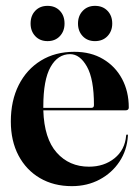

<svg xmlns="http://www.w3.org/2000/svg" viewBox="-20 -626 477 656"><path d="M420 -258.5Q420 -249 408.5 -249H128Q131 -152.5 173.8 -104.5Q216.5 -56.5 284 -56.5Q335.5 -56.5 371.2 -85.2Q407 -114 411 -163Q411.5 -166.5 414 -166.5Q417.5 -166.5 417 -162Q414 -112.5 388.2 -73.8Q362.5 -35 320.2 -12.5Q278 10 225.5 10Q163.5 10 116.5 -17.5Q69.5 -45 43.2 -94.8Q17 -144.5 17 -211Q17 -282 44 -335.5Q71 -389 119.8 -419Q168.5 -449 234 -449Q290.5 -449 332.2 -424.2Q374 -399.5 397 -356.5Q420 -313.5 420 -258.5ZM128 -262.5Q128 -260 128 -257.5H292.5Q301 -257.5 301 -267Q301 -356 277 -398.5Q253 -441 219.5 -441Q177.5 -441 152.8 -397.2Q128 -353.5 128 -262.5ZM142.5 -485.5Q116.5 -485.5 100.5 -502.5Q84.5 -519.5 84.5 -545.5Q84.5 -572.5 100.5 -589.2Q116.5 -606 142.5 -606Q168.5 -606 184.5 -589.2Q200.5 -572.5 200.5 -545.5Q200.5 -519.5 184.5 -502.5Q168.5 -485.5 142.5 -485.5ZM304.5 -485.5Q278.5 -485.5 262.5 -502.5Q246.5 -519.5 246.5 -545.5Q246.5 -572 262.8 -589Q279 -606 304.5 -606Q331 -606 347.2 -589.2Q363.5 -572.5 363.5 -545.5Q363.5 -519.5 347.2 -502.5Q331 -485.5 304.5 -485.5Z"/></svg>

Font: Fraunces 144pt SemiBold
Style: Regular
Weight: 600
Version: Version 1.000;[0bf87f6ff]